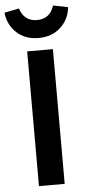

<svg xmlns="http://www.w3.org/2000/svg" viewBox="-78 -947 448 981"><g transform="rotate(-5 146.0 -456.5)"><path d="M145 -754Q77 -754 33 -795Q-11 -836 -17 -898L58 -913Q80 -846 145 -846Q212 -846 233 -913L309 -898Q303 -836 258.5 -795Q214 -754 145 -754ZM213 -691V0H81V-691Z"/></g></svg>

Font: FiraGO Medium
Style: Regular
Weight: 500
Designer: bBox Type
Foundry: bBox Type GmbH
Version: Version 1.001;PS 001.001;hotconv 1.0.88;makeotf.lib2.5.64775